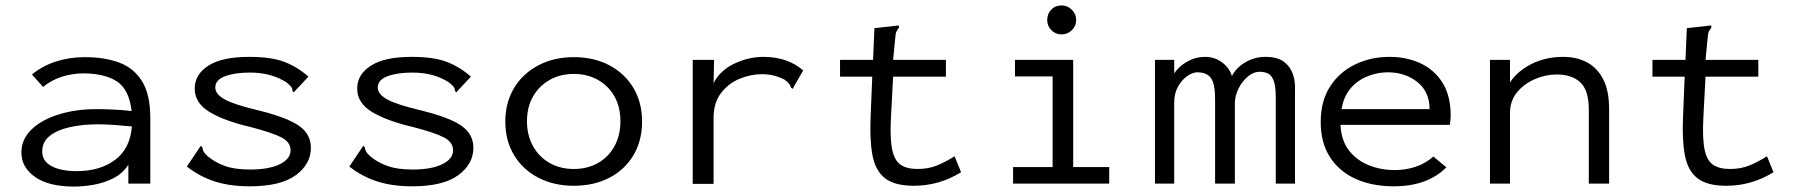

<svg xmlns="http://www.w3.org/2000/svg" viewBox="-20 -678 6640 709"><path d="M254 11Q160 11 109.5 -24.5Q59 -60 59 -115Q59 -164 96.5 -200Q134 -236 197 -255.5Q260 -275 335 -275Q363 -275 396.5 -273.5Q430 -272 466 -268Q457 -348 411.5 -377.5Q366 -407 287 -407Q248 -407 209.5 -395Q171 -383 139 -357L98 -403Q137 -435 187 -451Q237 -467 293 -467Q366 -467 420 -447Q474 -427 504.5 -378Q535 -329 535 -243V0H454V-70Q433 -37 398 -19.5Q363 -2 324.5 4.5Q286 11 254 11ZM136 -119Q136 -92 154 -76Q172 -60 200.5 -53Q229 -46 262 -46Q350 -46 405.5 -88Q461 -130 467 -211Q436 -214 403 -216.5Q370 -219 343 -219Q285 -219 238 -208.5Q191 -198 163.5 -176Q136 -154 136 -119Z M902 10Q829 10 773 -8Q717 -26 670 -63L715 -130L721 -139L727 -135Q728 -126 731.5 -119Q735 -112 747 -101Q773 -79 809.5 -65.5Q846 -52 904 -52Q973 -52 1013 -71.5Q1053 -91 1053 -123Q1053 -153 1019.5 -170.5Q986 -188 905 -209Q807 -232 753 -265Q699 -298 699 -351Q699 -403 749.5 -435.5Q800 -468 900 -468Q982 -468 1030 -449.5Q1078 -431 1119 -395L1072 -345L1065 -337L1060 -342Q1060 -351 1055.5 -357Q1051 -363 1039 -373Q983 -410 903 -410Q847 -410 811 -396.5Q775 -383 775 -355Q775 -330 810.5 -310.5Q846 -291 940 -269Q1043 -243 1085.5 -212.5Q1128 -182 1128 -132Q1128 -72 1072 -31Q1016 10 902 10Z M1502 10Q1429 10 1373 -8Q1317 -26 1270 -63L1315 -130L1321 -139L1327 -135Q1328 -126 1331.5 -119Q1335 -112 1347 -101Q1373 -79 1409.5 -65.5Q1446 -52 1504 -52Q1573 -52 1613 -71.5Q1653 -91 1653 -123Q1653 -153 1619.5 -170.5Q1586 -188 1505 -209Q1407 -232 1353 -265Q1299 -298 1299 -351Q1299 -403 1349.5 -435.5Q1400 -468 1500 -468Q1582 -468 1630 -449.5Q1678 -431 1719 -395L1672 -345L1665 -337L1660 -342Q1660 -351 1655.5 -357Q1651 -363 1639 -373Q1583 -410 1503 -410Q1447 -410 1411 -396.5Q1375 -383 1375 -355Q1375 -330 1410.5 -310.5Q1446 -291 1540 -269Q1643 -243 1685.5 -212.5Q1728 -182 1728 -132Q1728 -72 1672 -31Q1616 10 1502 10Z M2099 8Q2025 8 1967.5 -22Q1910 -52 1878 -105.5Q1846 -159 1846 -229Q1846 -299 1878 -352.5Q1910 -406 1967.5 -436.5Q2025 -467 2099 -467Q2174 -467 2231 -436.5Q2288 -406 2319.5 -352.5Q2351 -299 2351 -229Q2351 -159 2319.5 -105.5Q2288 -52 2231 -22Q2174 8 2099 8ZM2099 -54Q2149 -54 2188 -76Q2227 -98 2249 -138Q2271 -178 2271 -230Q2271 -283 2249 -322Q2227 -361 2188 -383Q2149 -405 2099 -405Q2049 -405 2010 -383Q1971 -361 1948.5 -322Q1926 -283 1926 -230Q1926 -178 1948.5 -138Q1971 -98 2010 -76Q2049 -54 2099 -54Z M2538 -457H2617L2615 -371Q2639 -418 2691.5 -443Q2744 -468 2799 -468Q2888 -468 2946 -418L2912 -359L2908 -350L2901 -354Q2899 -362 2894.5 -368Q2890 -374 2877 -384Q2855 -395 2835.5 -399.5Q2816 -404 2793 -404Q2753 -404 2712 -387.5Q2671 -371 2643 -335Q2615 -299 2615 -242V1H2538Z M3355 8Q3284 8 3248.5 -19.5Q3213 -47 3202 -103.5Q3191 -160 3195 -248L3201 -395H3082V-457H3204L3209 -574L3289 -583L3299 -584L3300 -577Q3295 -570 3291 -563Q3287 -556 3286 -539L3278 -457H3473V-395H3278L3270 -243Q3266 -167 3274.5 -126Q3283 -85 3306 -69.5Q3329 -54 3368 -54Q3408 -54 3440 -67Q3472 -80 3505 -101L3529 -42Q3448 8 3355 8Z M3721 0V-61H3867V-396H3728V-457H3943V-61H4076V0ZM3900 -551Q3878 -551 3862.5 -566.5Q3847 -582 3847 -604Q3847 -627 3862 -642.5Q3877 -658 3900 -658Q3922 -658 3938 -642Q3954 -626 3954 -604Q3954 -582 3938 -566.5Q3922 -551 3900 -551Z M4245 0V-457H4316V-407Q4333 -433 4364 -450.5Q4395 -468 4430 -468Q4466 -468 4493.5 -447Q4521 -426 4529 -397Q4544 -427 4578 -447.5Q4612 -468 4653 -468Q4697 -468 4721 -450Q4745 -432 4754.5 -403.5Q4764 -375 4762 -344V0H4691V-318Q4691 -359 4683.5 -379.5Q4676 -400 4662.5 -406.5Q4649 -413 4631 -413Q4609 -413 4588 -395.5Q4567 -378 4553.5 -351Q4540 -324 4540 -296V0H4467V-312Q4467 -369 4451.5 -390Q4436 -411 4401 -411Q4384 -411 4364 -397Q4344 -383 4330 -358Q4316 -333 4316 -299V0Z M5127 10Q5047 10 4986 -17.5Q4925 -45 4891 -98Q4857 -151 4857 -227Q4857 -305 4891.5 -358.5Q4926 -412 4984 -440Q5042 -468 5111 -468Q5174 -468 5225 -444.5Q5276 -421 5306.5 -373Q5337 -325 5337 -250Q5337 -242 5336 -233.5Q5335 -225 5334 -217H4930Q4933 -158 4962 -121.5Q4991 -85 5035.5 -67.5Q5080 -50 5129 -50Q5172 -50 5208.5 -62.5Q5245 -75 5273 -100L5321 -60Q5251 10 5127 10ZM4934 -275H5259Q5259 -339 5214 -375Q5169 -411 5105 -411Q5068 -411 5031.5 -397Q4995 -383 4968.5 -353Q4942 -323 4934 -275Z M5482 0V-457H5556V-374Q5583 -415 5635 -441.5Q5687 -468 5753 -468Q5801 -468 5839 -448.5Q5877 -429 5899.5 -386.5Q5922 -344 5922 -275V0H5847V-273Q5847 -345 5815.5 -374Q5784 -403 5729 -403Q5687 -403 5647 -385.5Q5607 -368 5581.5 -336.5Q5556 -305 5556 -261V0Z M6355 8Q6284 8 6248.5 -19.5Q6213 -47 6202 -103.5Q6191 -160 6195 -248L6201 -395H6082V-457H6204L6209 -574L6289 -583L6299 -584L6300 -577Q6295 -570 6291 -563Q6287 -556 6286 -539L6278 -457H6473V-395H6278L6270 -243Q6266 -167 6274.5 -126Q6283 -85 6306 -69.5Q6329 -54 6368 -54Q6408 -54 6440 -67Q6472 -80 6505 -101L6529 -42Q6448 8 6355 8Z"/></svg>

Font: Inconsolata Expanded
Style: Regular
Weight: 400
Width: 7
Monospace: yes
Designer: Raph Levien, Cyreal, Brenton Simpson
Foundry: Raph Levien, Cyreal, Google
Version: Version 3.000; ttfautohint (v1.8.2.53-6de2)